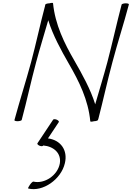

<svg xmlns="http://www.w3.org/2000/svg" viewBox="-20 -831 912 1329"><path d="M658 0C659 -2 659 -5 660 -7C660 -8 661 -8 661 -9C695 -140 723 -270 758 -400C793 -533 837 -667 872 -800C874 -804 865 -808 851 -808C837 -808 824 -804 822 -800C787 -667 758 -533 723 -400C697 -303 667 -206 639 -109C607 -213 549 -317 495 -411C425 -532 362 -660 347 -809C347 -812 336 -812 322 -808C309 -808 296 -804 294 -800C294 -798 293 -795 292 -793C292 -792 292 -792 292 -791C257 -660 230 -530 195 -400C159 -267 116 -133 80 0C78 4 87 8 101 8C115 8 128 4 130 0C166 -133 194 -267 230 -400C256 -497 286 -594 314 -691C346 -587 403 -483 457 -389C527 -268 591 -140 605 9C605 12 616 12 631 8C643 8 656 4 658 0ZM348 -3 239 161C236 165 242 172 252 177C263 182 274 182 278 178L279 176C352 182 406 230 394 301C379 383 288 444 211 426C207 425 196 435 187 448C177 462 172 473 176 474C276 499 403 411 429 299C451 208 399 138 312 127L387 14C390 10 384 3 374 -2C363 -7 351 -7 348 -3Z"/></svg>

Font: Nupuram Thin Italic
Style: Regular
Weight: 100
Designer: Santhosh Thottingal (santhosh.thottingal@gmail.com)
Foundry: SMC
Version: Version 1.000